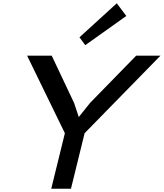

<svg xmlns="http://www.w3.org/2000/svg" viewBox="-20 -1149 997 1169"><path d="M809.1 -810.1H957L495.1 -337.9L412.1 0H292L375 -337.9L145 -810.1H294.9L431.2 -522L459 -438H460.9L528.8 -522.9ZM690.9 -1128.9 749 -1051.8 499 -874 463.9 -921.9Z"/></svg>

Font: Sinkin Sans 500 Medium Italic
Style: Regular
Weight: 500
Italic angle: -112°
Designer: Keith Bates
Foundry: K-Type
Version: Sinkin Sans (version 1.0)  by Keith Bates   •   © 2014   www